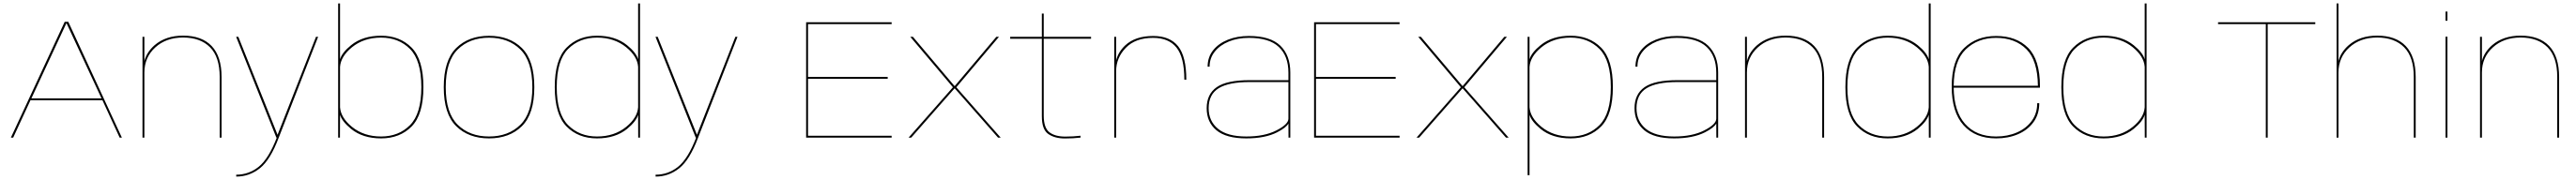

<svg xmlns="http://www.w3.org/2000/svg" viewBox="-20 -805 15049 1053"><path d="M43.5 0 358 -677.5H379L692 0H679L578.5 -218.5H158L57 0ZM163.5 -229.5H573L369 -668.5H367.5Z M812.5 0V-589.5H823.5V-447.5Q836.5 -499.5 883 -540.5Q948 -596.5 1049.5 -596.5Q1158.5 -596.5 1216.5 -535.8Q1274.5 -475 1274.5 -353.5V0H1263.5V-354.5Q1263.5 -471.5 1207 -528.5Q1150.5 -585.5 1049.5 -585.5Q950.5 -585.5 887 -527.5Q823.5 -469.5 823.5 -380.5V0Z M1594.5 0 1359.5 -589.5H1372.5L1601.5 -16.5L1826 -589.5H1838.5L1608.5 0Q1559.5 130.5 1498.2 179.2Q1437 228 1360 228V217Q1434 217 1492 170Q1549.5 123.5 1597 0Z M1955.5 0V-785H1966.5V-458Q1978 -497.5 2031 -540.5Q2099 -596 2206.5 -596Q2316 -596 2384.8 -526.2Q2453.5 -456.5 2453.5 -295.5Q2453.5 -135 2384.8 -65.2Q2316 4.5 2206.5 4.5Q2099 4.5 2031 -51Q1978 -94.5 1966.5 -133.5V-132L1966 0ZM1966.5 -414V-177.5Q1971 -116.5 2035.5 -63.5Q2105 -6.5 2206.5 -6.5Q2309 -6.5 2375.2 -73Q2441.5 -139.5 2441.5 -295.5Q2441.5 -452 2375.2 -518.5Q2309 -585 2206.5 -585Q2105 -585 2035.5 -528Q1971 -475 1966.5 -414Z M2837 4.5Q2717.5 4.5 2645 -67Q2572.5 -138.5 2572.5 -295Q2572.5 -452 2645 -523.8Q2717.5 -595.5 2837 -595.5Q2956.5 -595.5 3029 -523.8Q3101.5 -452 3101.5 -295Q3101.5 -138.5 3029 -67Q2956.5 4.5 2837 4.5ZM2837 -6.5Q2950 -6.5 3020 -75.2Q3090 -144 3090 -295Q3090 -446.5 3020 -515.5Q2950 -584.5 2837 -584.5Q2724 -584.5 2654 -515.5Q2584 -446.5 2584 -295Q2584 -144 2654 -75.2Q2724 -6.5 2837 -6.5Z M3708.5 0 3708 -133.5Q3696.5 -94.5 3643.5 -51Q3575 4.5 3467.5 4.5Q3358.5 4.5 3289.8 -65.2Q3221 -135 3221 -295.5Q3221 -456.5 3289.8 -526.2Q3358.5 -596 3467.5 -596Q3575 -596 3643.5 -540.5Q3696.5 -497.5 3708 -458V-785H3719V0ZM3708 -177.5V-414Q3703.5 -475 3639 -528Q3569.5 -585 3468 -585Q3365.5 -585 3299 -518.5Q3232.5 -452 3232.5 -295.5Q3232.5 -139.5 3299 -73Q3365.5 -6.5 3468 -6.5Q3569.5 -6.5 3639 -63.5Q3703.5 -116.5 3708 -177.5Z M4044.5 0 3809.5 -589.5H3822.5L4051.5 -16.5L4276 -589.5H4288.5L4058.5 0Q4009.5 130.5 3948.2 179.2Q3887 228 3810 228V217Q3884 217 3942 170Q3999.5 123.5 4047 0Z M4689.5 0V-675H5189V-664H4700.5V-355H5166V-344H4700.5V-11H5189V0Z M5288 0 5547 -294.5 5298 -589.5H5313.5L5557 -301L5800.5 -589.5H5816L5567 -294.5L5826 0H5810.5L5557 -288.5L5303.5 0Z M6201.5 5Q6141.5 5 6104 -21.2Q6066.5 -47.5 6066.5 -124.5V-578.5H5881.5V-589.5H6066.5V-725.5H6077.5V-589.5H6354V-578.5H6077.5V-129.5Q6077.5 -57 6110.5 -31.5Q6143.5 -6 6203.5 -6Q6250 -6 6292.5 -11V0Q6249 5 6201.5 5Z M6899 -339Q6899 -469.5 6853.2 -526.5Q6807.5 -583.5 6716.5 -583.5Q6613 -583.5 6556.8 -525Q6500.5 -466.5 6500.5 -388.5V0H6489.5V-589.5H6500.5V-452Q6513 -501 6553 -539Q6611.5 -594.5 6717 -594.5Q6815 -594.5 6862.8 -534.2Q6910.5 -474 6910.5 -339Z M7507.5 0 7507 -82.5Q7494.5 -58.5 7441 -31Q7371.5 4.5 7260.5 4.5Q7143.5 4.5 7086.5 -43Q7029.5 -90.5 7029.5 -172Q7029.5 -254 7088 -295Q7146.5 -336 7281 -336H7507V-379.5Q7507 -477 7451 -530.2Q7395 -583.5 7276 -583.5Q7211 -583.5 7159 -562.2Q7107 -541 7076.8 -503Q7046.5 -465 7046.5 -415H7035Q7035 -470.5 7067 -510.8Q7099 -551 7153.5 -572.8Q7208 -594.5 7276 -594.5Q7401.5 -594.5 7459.8 -537.8Q7518 -481 7518 -381V0ZM7507 -110.5V-325H7280.5Q7158 -325 7099.5 -288.8Q7041 -252.5 7041 -172Q7041 -96.5 7095.8 -51.5Q7150.5 -6.5 7261.5 -6.5Q7367 -6.5 7437 -42.2Q7507 -78 7507 -110.5Z M7657 0V-675H8156.5V-664H7668V-355H8133.5V-344H7668V-11H8156.5V0Z M8255.5 0 8514.5 -294.5 8265.5 -589.5H8281L8524.5 -301L8768 -589.5H8783.5L8534.5 -294.5L8793.5 0H8778L8524.5 -288.5L8271 0Z M8904.5 220V-589.5H8915.5V-458Q8927 -497.5 8980 -540.5Q9048 -596 9155.5 -596Q9265 -596 9333.8 -526.2Q9402.5 -456.5 9402.5 -295.5Q9402.5 -135 9333.8 -65.2Q9265 4.5 9155.5 4.5Q9048 4.5 8980 -51Q8927 -94.5 8915.5 -133.5V220ZM8915.5 -177.5Q8920 -116.5 8984.5 -63.5Q9054 -6.5 9155.5 -6.5Q9258 -6.5 9324.2 -73Q9390.5 -139.5 9390.5 -295.5Q9390.5 -452 9324.2 -518.5Q9258 -585 9155.5 -585Q9054 -585 8984.5 -528Q8920 -475 8915.5 -414Z M10007 0 10006.5 -82.5Q9994 -58.5 9940.5 -31Q9871 4.5 9760 4.5Q9643 4.5 9586 -43Q9529 -90.5 9529 -172Q9529 -254 9587.5 -295Q9646 -336 9780.5 -336H10006.5V-379.5Q10006.5 -477 9950.5 -530.2Q9894.5 -583.5 9775.5 -583.5Q9710.5 -583.5 9658.5 -562.2Q9606.5 -541 9576.2 -503Q9546 -465 9546 -415H9534.5Q9534.5 -470.5 9566.5 -510.8Q9598.5 -551 9653 -572.8Q9707.5 -594.5 9775.5 -594.5Q9901 -594.5 9959.2 -537.8Q10017.5 -481 10017.5 -381V0ZM10006.5 -110.5V-325H9780Q9657.5 -325 9599 -288.8Q9540.5 -252.5 9540.5 -172Q9540.5 -96.5 9595.2 -51.5Q9650 -6.5 9761 -6.5Q9866.5 -6.5 9936.5 -42.2Q10006.5 -78 10006.5 -110.5Z M10174.5 0V-589.5H10185.5V-447.5Q10198.5 -499.5 10245 -540.5Q10310 -596.5 10411.5 -596.5Q10520.5 -596.5 10578.5 -535.8Q10636.5 -475 10636.5 -353.5V0H10625.5V-354.5Q10625.5 -471.5 10569 -528.5Q10512.5 -585.5 10411.5 -585.5Q10312.5 -585.5 10249 -527.5Q10185.5 -469.5 10185.5 -380.5V0Z M11248.5 0 11248 -133.5Q11236.5 -94.5 11183.5 -51Q11115 4.5 11007.5 4.5Q10898.5 4.5 10829.8 -65.2Q10761 -135 10761 -295.5Q10761 -456.5 10829.8 -526.2Q10898.5 -596 11007.5 -596Q11115 -596 11183.5 -540.5Q11236.5 -497.5 11248 -458V-785H11259V0ZM11248 -177.5V-414Q11243.5 -475 11179 -528Q11109.5 -585 11008 -585Q10905.5 -585 10839 -518.5Q10772.5 -452 10772.5 -295.5Q10772.5 -139.5 10839 -73Q10905.5 -6.5 11008 -6.5Q11109.5 -6.5 11179 -63.5Q11243.5 -116.5 11248 -177.5Z M11641.5 4.5Q11520 4.5 11451 -72.5Q11382 -149.5 11382 -298Q11382 -453.5 11454.8 -524Q11527.5 -594.5 11641.5 -594.5Q11759.5 -594.5 11828.5 -525Q11897.5 -455.5 11897.5 -301.5V-292H11393.5Q11395 -154.5 11459.5 -81Q11525 -6.5 11641.5 -6.5Q11708 -6.5 11762.5 -30Q11817 -53.5 11849.2 -97.5Q11881.5 -141.5 11881.5 -201.5H11893.5Q11893.5 -137 11860 -90.8Q11826.5 -44.5 11769.5 -20Q11712.5 4.5 11641.5 4.5ZM11393.5 -303.5H11885.5Q11884 -451 11819 -516.5Q11752.5 -583.5 11641.5 -583.5Q11533.5 -583.5 11463.5 -515.5Q11395 -449 11393.5 -303.5Z M12510 0 12509.5 -133.5Q12498 -94.5 12445 -51Q12376.5 4.5 12269 4.5Q12160 4.5 12091.2 -65.2Q12022.5 -135 12022.5 -295.5Q12022.5 -456.5 12091.2 -526.2Q12160 -596 12269 -596Q12376.5 -596 12445 -540.5Q12498 -497.5 12509.5 -458V-785H12520.5V0ZM12509.5 -177.5V-414Q12505 -475 12440.5 -528Q12371 -585 12269.5 -585Q12167 -585 12100.5 -518.5Q12034 -452 12034 -295.5Q12034 -139.5 12100.5 -73Q12167 -6.5 12269.5 -6.5Q12371 -6.5 12440.5 -63.5Q12505 -116.5 12509.5 -177.5Z M13217 0V-664H12938V-675H13506V-664H13228V0Z M13630.5 0V-785H13641.5V-447.5Q13654.5 -499.5 13701 -540.5Q13766 -596.5 13867.5 -596.5Q13976.5 -596.5 14034.5 -535.8Q14092.5 -475 14092.5 -353.5V0H14081.5V-354.5Q14081.5 -471.5 14025 -528.5Q13968.5 -585.5 13867.5 -585.5Q13768.5 -585.5 13705 -527.5Q13641.5 -469.5 13641.5 -380.5V0Z M14267 0V-590.5H14278V0ZM14267 -737.5H14278V-683.5H14267Z M14468.5 0V-589.5H14479.5V-447.5Q14492.5 -499.5 14539 -540.5Q14604 -596.5 14705.5 -596.5Q14814.5 -596.5 14872.5 -535.8Q14930.5 -475 14930.5 -353.5V0H14919.5V-354.5Q14919.5 -471.5 14863 -528.5Q14806.5 -585.5 14705.5 -585.5Q14606.5 -585.5 14543 -527.5Q14479.5 -469.5 14479.5 -380.5V0Z"/></svg>

Font: Anybody ExtraExpanded Thin
Style: Regular
Weight: 100
Width: 8
Designer: Tyler Finck
Foundry: Etcetera Type Company
Version: Version 1.010; ttfautohint (v1.8.3) -l 8 -r 50 -G 200 -x 14 